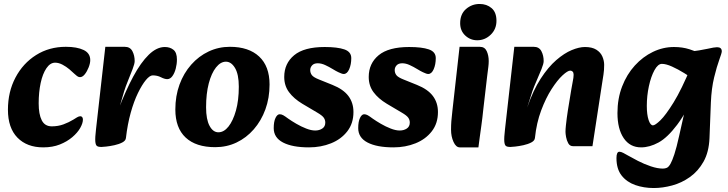

<svg xmlns="http://www.w3.org/2000/svg" viewBox="-20 -727 3670 968"><path d="M198 16Q116 16 68 -33Q20 -82 20 -174Q20 -264 58 -336Q96 -408 162 -449.5Q228 -491 312 -491Q368 -491 401.5 -475Q435 -459 435 -424Q435 -408 427 -387.5Q419 -367 407.5 -352.5Q396 -338 383 -338Q376 -338 368.5 -343.5Q361 -349 355 -355Q346 -364 330 -377.5Q314 -391 295 -401Q276 -411 258 -411Q233 -411 214 -383Q195 -355 185 -308.5Q175 -262 175 -206Q175 -151 190.5 -120.5Q206 -90 241 -90Q273 -90 300 -100Q327 -110 350 -124Q359 -130 368.5 -135.5Q378 -141 385 -141Q391 -141 394.5 -136.5Q398 -132 398 -124Q398 -106 384.5 -82Q371 -58 344.5 -35.5Q318 -13 281.5 1.5Q245 16 198 16Z M615 -32 577 -175Q614 -271 652 -341.5Q690 -412 730 -451Q770 -490 811 -490Q837 -490 854.5 -476Q872 -462 872 -427Q872 -404 866 -381Q860 -358 849 -343Q838 -328 823 -328Q810 -328 791.5 -337.5Q773 -347 750 -347Q735 -347 715.5 -323.5Q696 -300 675.5 -258Q655 -216 639 -158.5Q623 -101 615 -32ZM490 14Q477 14 469.5 9.5Q462 5 460.5 -14Q459 -33 464 -75L511 -491H609Q636 -491 647.5 -469Q659 -447 659 -419Q659 -406 648.5 -378.5Q638 -351 625.5 -320.5Q613 -290 606 -267L582 -185L632 -191L615 -32Q614 -18 597 -9Q580 0 557 5Q534 10 515 12Q496 14 490 14Z M1065 15Q968 15 916 -33.5Q864 -82 864 -175Q864 -243 885 -300.5Q906 -358 944 -401Q982 -444 1032 -467.5Q1082 -491 1139 -491Q1234 -491 1286.5 -442Q1339 -393 1339 -301Q1339 -233 1318 -175.5Q1297 -118 1259.5 -75Q1222 -32 1172.5 -8.5Q1123 15 1065 15ZM1081 -60Q1109 -60 1132 -89Q1155 -118 1169.5 -169.5Q1184 -221 1184 -290Q1184 -352 1165 -384Q1146 -416 1119 -416Q1092 -416 1069 -387Q1046 -358 1032.5 -306.5Q1019 -255 1019 -186Q1019 -125 1036.5 -92.5Q1054 -60 1081 -60Z M1538 16Q1454 16 1407 -8.5Q1360 -33 1360 -81Q1360 -114 1369 -132.5Q1378 -151 1390 -151Q1399 -151 1408 -146Q1417 -141 1433 -129Q1450 -117 1474 -103Q1498 -89 1523.5 -79Q1549 -69 1569 -69Q1590 -69 1605 -79Q1620 -89 1620 -109Q1620 -123 1612 -134Q1604 -145 1580 -159L1504 -204Q1461 -230 1437 -262.5Q1413 -295 1413 -339Q1413 -407 1463 -448.5Q1513 -490 1617 -490Q1681 -490 1716 -478Q1751 -466 1751 -434Q1751 -402 1740.5 -378Q1730 -354 1713 -354Q1707 -354 1700 -357Q1693 -360 1686 -363Q1675 -368 1657 -379Q1639 -390 1619.5 -399Q1600 -408 1582 -408Q1563 -408 1553.5 -397.5Q1544 -387 1544 -374Q1544 -359 1552.5 -348Q1561 -337 1589 -326L1656 -299Q1711 -277 1736.5 -243Q1762 -209 1762 -162Q1762 -105 1731 -65Q1700 -25 1649 -4.5Q1598 16 1538 16Z M1964 16Q1880 16 1833 -8.5Q1786 -33 1786 -81Q1786 -114 1795 -132.5Q1804 -151 1816 -151Q1825 -151 1834 -146Q1843 -141 1859 -129Q1876 -117 1900 -103Q1924 -89 1949.5 -79Q1975 -69 1995 -69Q2016 -69 2031 -79Q2046 -89 2046 -109Q2046 -123 2038 -134Q2030 -145 2006 -159L1930 -204Q1887 -230 1863 -262.5Q1839 -295 1839 -339Q1839 -407 1889 -448.5Q1939 -490 2043 -490Q2107 -490 2142 -478Q2177 -466 2177 -434Q2177 -402 2166.5 -378Q2156 -354 2139 -354Q2133 -354 2126 -357Q2119 -360 2112 -363Q2101 -368 2083 -379Q2065 -390 2045.5 -399Q2026 -408 2008 -408Q1989 -408 1979.5 -397.5Q1970 -387 1970 -374Q1970 -359 1978.5 -348Q1987 -337 2015 -326L2082 -299Q2137 -277 2162.5 -243Q2188 -209 2188 -162Q2188 -105 2157 -65Q2126 -25 2075 -4.5Q2024 16 1964 16Z M2298 16Q2279 16 2266.5 -11.5Q2254 -39 2254 -73Q2254 -96 2255.5 -116Q2257 -136 2261 -170L2297 -491H2399Q2424 -491 2434 -469Q2444 -447 2444 -419Q2444 -405 2442 -389.5Q2440 -374 2436 -342L2417 -179Q2412 -130 2407 -95Q2402 -60 2398.5 -33.5Q2395 -7 2392 16ZM2386 -524Q2351 -524 2325.5 -548Q2300 -572 2300 -610Q2300 -656 2329.5 -681.5Q2359 -707 2398 -707Q2434 -707 2458.5 -686Q2483 -665 2483 -622Q2483 -580 2454 -552Q2425 -524 2386 -524Z M2869 10Q2853 10 2845 -4.5Q2837 -19 2834 -36Q2831 -53 2831 -62Q2831 -76 2833 -94Q2835 -112 2837.5 -132Q2840 -152 2843 -170L2860 -274Q2863 -294 2867.5 -315.5Q2872 -337 2872 -350Q2872 -361 2867 -366Q2862 -371 2855 -371Q2842 -371 2816 -347Q2790 -323 2761 -278Q2732 -233 2708.5 -170.5Q2685 -108 2677 -32L2638 -185Q2668 -272 2706 -330.5Q2744 -389 2784.5 -424Q2825 -459 2862.5 -474.5Q2900 -490 2929 -490Q2965 -490 2986.5 -476.5Q3008 -463 3017 -442Q3026 -421 3026 -400Q3026 -373 3022.5 -351Q3019 -329 3015 -303L2967 10ZM2552 14Q2539 14 2531.5 9.5Q2524 5 2522.5 -14Q2521 -33 2526 -75L2573 -491H2671Q2698 -491 2709.5 -469Q2721 -447 2721 -419Q2721 -406 2710 -378.5Q2699 -351 2685.5 -320.5Q2672 -290 2664 -267L2638 -185L2694 -191L2677 -32Q2676 -18 2659 -9Q2642 0 2619 5Q2596 10 2577 12Q2558 14 2552 14Z M3276 221Q3226 221 3183 206Q3140 191 3114 158Q3088 125 3088 70Q3088 38 3103 38Q3111 38 3122.5 44Q3134 50 3146 57Q3165 68 3196 84Q3227 100 3261 111.5Q3295 123 3322 123Q3333 123 3342 119Q3351 115 3360 99.5Q3369 84 3380 50.5Q3391 17 3404 -42L3465 -313L3447 -337L3448 -465Q3512 -473 3547 -481Q3582 -489 3595 -489Q3619 -489 3619 -468Q3619 -460 3606.5 -426Q3594 -392 3580.5 -337Q3567 -282 3564 -210L3557 -30Q3554 40 3527 88Q3500 136 3458.5 165.5Q3417 195 3369 208Q3321 221 3276 221ZM3212 16Q3156 16 3124.5 -30.5Q3093 -77 3093 -157Q3093 -230 3116.5 -291Q3140 -352 3180.5 -396.5Q3221 -441 3272 -465.5Q3323 -490 3378 -490Q3421 -490 3456.5 -478.5Q3492 -467 3517 -455L3488 -321Q3461 -339 3429.5 -358.5Q3398 -378 3368 -391.5Q3338 -405 3317 -405Q3297 -405 3279.5 -373Q3262 -341 3251.5 -292.5Q3241 -244 3241 -193Q3241 -149 3250 -122Q3259 -95 3272 -95Q3283 -95 3309.5 -120.5Q3336 -146 3376 -210.5Q3416 -275 3465 -393L3496 -283Q3443 -163 3394 -98Q3345 -33 3300 -8.5Q3255 16 3212 16Z"/></svg>

Font: Alkatra
Style: Bold
Weight: 700
Designer: Suman Bhandary
Version: Version 1.100;gftools[0.9.22]